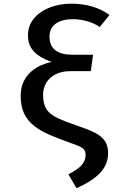

<svg xmlns="http://www.w3.org/2000/svg" viewBox="-20 -772 640 1016"><path d="M357.5 -752.5Q416 -752.5 466.8 -737.8Q517.5 -723 559.5 -693L508 -629.5Q477 -650 439.5 -660.2Q402 -670.5 365.5 -670.5Q308.5 -670.5 275.2 -647Q242 -623.5 242 -578Q242 -529.5 273.2 -506Q304.5 -482.5 360 -482.5H472.5L460.5 -395.5H353Q308 -395.5 275.5 -379.5Q243 -363.5 225.5 -335Q208 -306.5 208 -270Q208 -221.5 226 -194Q244 -166.5 284.8 -147.5Q325.5 -128.5 393.5 -105Q448.5 -87 483.2 -69Q518 -51 535 -26Q552 -1 552 39Q552 97.5 510.5 142Q469 186.5 385 224L342 150.5Q367.5 137.5 388.2 122.8Q409 108 421 89.5Q433 71 433 47.5Q433 31.5 426 21.5Q419 11.5 401.2 3Q383.5 -5.5 352 -16Q292.5 -37 244.2 -57.8Q196 -78.5 161.2 -105.5Q126.5 -132.5 108 -170.5Q89.5 -208.5 89.5 -264Q89.5 -308 104.8 -339.8Q120 -371.5 144.8 -393Q169.5 -414.5 198 -426.8Q226.5 -439 253.5 -444Q220 -456 191.2 -473.5Q162.5 -491 145.2 -517.8Q128 -544.5 128 -583.5Q128 -636.5 159.5 -674.2Q191 -712 243.2 -732.2Q295.5 -752.5 357.5 -752.5Z"/></svg>

Font: Fira Code Light Medium
Style: Regular
Weight: 500
Monospace: yes
Version: Version 5.002